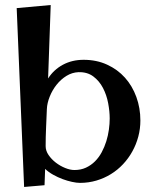

<svg xmlns="http://www.w3.org/2000/svg" viewBox="-20 -720 611 758"><path d="M413.1 -252Q413.1 -280.3 407 -312.7Q400.9 -345.2 386.5 -372.8Q372.1 -400.4 348.4 -418.2Q324.7 -436 290 -435.1Q264.6 -434.1 242.4 -420.4Q220.2 -406.7 203.4 -385.5Q186.5 -364.3 176.3 -338.6Q166 -313 165 -289.1Q163.6 -252.9 161.9 -216.1Q160.2 -179.2 160.2 -143.1Q160.2 -125 171.6 -108.2Q183.1 -91.3 200.2 -78.1Q217.3 -64.9 237.1 -56.9Q256.8 -48.8 273.9 -48.8Q299.3 -48.8 319.3 -58.1Q339.4 -67.4 355 -83Q370.6 -98.6 381.6 -119.1Q392.6 -139.6 399.7 -162.4Q406.7 -185.1 409.9 -208.3Q413.1 -231.4 413.1 -252ZM180.2 -700.2 169.9 -410.2Q191.9 -444.8 228.3 -464.4Q264.6 -483.9 310.1 -483.9Q361.3 -483.9 402.8 -464.8Q444.3 -445.8 473.4 -413.3Q502.4 -380.9 518.3 -337.2Q534.2 -293.5 534.2 -244.1Q534.2 -211.4 525.9 -180.4Q517.6 -149.4 502.4 -122.1Q487.3 -94.7 465.8 -71.8Q444.3 -48.8 417.7 -32.5Q391.1 -16.1 360.4 -7.1Q329.6 2 295.9 2Q282.2 2 264.2 -2Q246.1 -5.9 227.1 -12.9Q208 -20 189.7 -30.3Q171.4 -40.5 158.2 -53.2L155.8 11.2L75.2 18.1L45.9 -688Z"/></svg>

Font: Original Surfer
Style: Regular
Weight: 400
Designer: Astigmatic (AOETI)
Foundry: Astigmatic (AOETI)
Version: Version 1.001